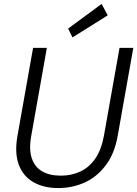

<svg xmlns="http://www.w3.org/2000/svg" viewBox="-20 -943 697 975"><path d="M276 12Q203 12 150.5 -17.5Q98 -47 75.5 -106.5Q53 -166 69 -255L148 -700H218L139 -255Q126 -186 141 -140.5Q156 -95 194 -73Q232 -51 289 -51Q343 -51 388 -72Q433 -93 464 -138Q495 -183 508 -255L587 -700H657L578 -255Q562 -163 517 -103.5Q472 -44 409.5 -16Q347 12 276 12ZM348 -753 326 -798 496 -923 527 -865Z"/></svg>

Font: DM Sans 11pt Light
Style: Italic
Weight: 300
Italic angle: -10°
Version: Version 4.004;gftools[0.9.30]